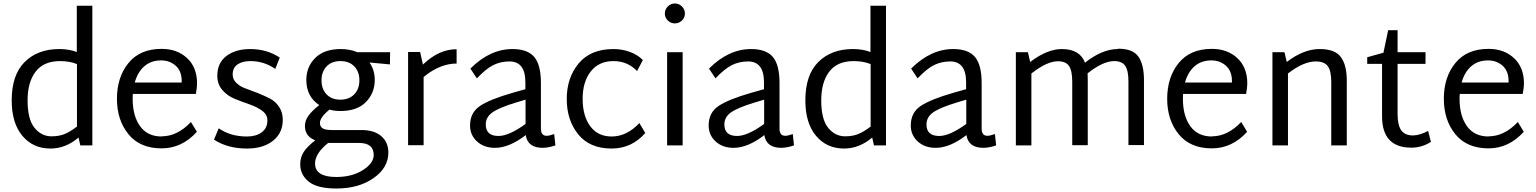

<svg xmlns="http://www.w3.org/2000/svg" viewBox="-20 -833 8801 1100"><path d="M420 -800H509V0H440L430 -45Q356 18 269 18Q169 18 108 -55Q47 -128 47 -258Q47 -404 121.5 -478Q196 -552 320 -552Q376 -552 420 -535ZM138 -258Q138 -150 177.5 -101Q217 -52 275 -52Q318 -52 350 -65Q382 -78 421 -108V-466Q378 -483 324 -483Q230 -483 184 -422.5Q138 -362 138 -258Z M907 -51V-52Q996 -52 1074 -134L1108 -78Q1022 17 906 17Q782 17 716 -64Q650 -145 650 -267Q650 -391 716 -472Q782 -553 906 -553Q995 -553 1052 -500Q1109 -447 1109 -355Q1109 -332 1102 -295H741Q740 -286 740 -268Q740 -169 782.5 -110Q825 -51 907 -51ZM903 -487H904Q845 -487 806.5 -453Q768 -419 752 -360H1021V-368Q1021 -426 986.5 -456.5Q952 -487 903 -487Z M1395 18Q1284 18 1206 -33L1233 -98Q1300 -51 1395 -51Q1447 -51 1479.5 -75Q1512 -99 1512 -143Q1512 -176 1482.5 -198Q1453 -220 1411 -234.5Q1369 -249 1326.5 -266Q1284 -283 1254.5 -316.5Q1225 -350 1225 -399Q1225 -473 1277.5 -512.5Q1330 -552 1413 -552Q1509 -552 1583 -503L1557 -438Q1493 -483 1415 -483Q1369 -483 1341 -464Q1313 -445 1313 -406Q1313 -378 1334.5 -357.5Q1356 -337 1387.5 -326Q1419 -315 1456.5 -300Q1494 -285 1525.5 -269Q1557 -253 1578.5 -221.5Q1600 -190 1600 -146Q1600 -71 1544 -26.5Q1488 18 1395 18Z M2215 -534 2214 -464 2097 -475Q2127 -432 2127 -375Q2127 -300 2076.5 -248.5Q2026 -197 1931 -197Q1897 -197 1867 -205Q1813 -160 1813 -129Q1813 -107 1829 -97.5Q1845 -88 1881 -88H2051Q2124 -88 2164.5 -53Q2205 -18 2205 41Q2205 128 2120 187.5Q2035 247 1907 247Q1797 247 1748.5 207.5Q1700 168 1700 108Q1700 67 1721 36Q1742 5 1786 -29Q1727 -52 1727 -111Q1727 -141 1746 -168.5Q1765 -196 1809 -231Q1735 -280 1735 -375Q1735 -450 1786 -501Q1837 -552 1932 -552Q1984 -552 2027 -534ZM2039 -373Q2039 -422 2010 -452.5Q1981 -483 1930 -483Q1880 -483 1851 -452.5Q1822 -422 1822 -373Q1822 -323 1851 -292.5Q1880 -262 1930 -262Q1980 -262 2009.5 -292.5Q2039 -323 2039 -373ZM2121 55Q2121 -14 2037 -14H1872H1860Q1785 46 1785 104Q1785 181 1907 181Q1997 181 2059 141.5Q2121 102 2121 55Z M2596 -551V-469Q2501 -469 2407 -392V-1H2318V-535H2387L2403 -463Q2494 -551 2596 -551Z M3155 -65 3162 0Q3125 13 3090 14Q3003 14 2992 -59Q2897 14 2816 14Q2753 14 2713 -22.5Q2673 -59 2673 -114Q2673 -188 2730 -226Q2787 -264 2916 -301L2990 -322V-361Q2990 -481 2899 -481Q2849 -481 2807 -460.5Q2765 -440 2712 -384L2675 -440Q2787 -552 2916 -552Q3002 -552 3040.5 -507Q3079 -462 3079 -357V-96Q3079 -55 3112 -55Q3127 -55 3155 -65ZM2763 -120Q2763 -54 2836 -54Q2896 -54 2991 -123V-262L2934 -245Q2839 -216 2801 -189Q2763 -162 2763 -120Z M3484 18Q3359 18 3293 -63Q3227 -144 3227 -266Q3227 -388 3295.5 -470Q3364 -552 3495 -552Q3544 -552 3589 -535.5Q3634 -519 3663 -489L3630 -426Q3575 -483 3495 -483Q3411 -483 3364.5 -423.5Q3318 -364 3318 -267Q3318 -169 3361.5 -110Q3405 -51 3484 -51Q3571 -51 3643 -128L3677 -71Q3599 18 3484 18Z M3846 -699Q3823 -699 3806 -715.5Q3789 -732 3789 -755Q3789 -779 3806 -796Q3823 -813 3846 -813Q3870 -813 3887 -796Q3904 -779 3904 -755Q3904 -732 3887 -715.5Q3870 -699 3846 -699ZM3802 0V-534H3891V0Z M4522 -65 4529 0Q4492 13 4457 14Q4370 14 4359 -59Q4264 14 4183 14Q4120 14 4080 -22.5Q4040 -59 4040 -114Q4040 -188 4097 -226Q4154 -264 4283 -301L4357 -322V-361Q4357 -481 4266 -481Q4216 -481 4174 -460.5Q4132 -440 4079 -384L4042 -440Q4154 -552 4283 -552Q4369 -552 4407.5 -507Q4446 -462 4446 -357V-96Q4446 -55 4479 -55Q4494 -55 4522 -65ZM4130 -120Q4130 -54 4203 -54Q4263 -54 4358 -123V-262L4301 -245Q4206 -216 4168 -189Q4130 -162 4130 -120Z M4967 -800H5056V0H4987L4977 -45Q4903 18 4816 18Q4716 18 4655 -55Q4594 -128 4594 -258Q4594 -404 4668.5 -478Q4743 -552 4867 -552Q4923 -552 4967 -535ZM4685 -258Q4685 -150 4724.5 -101Q4764 -52 4822 -52Q4865 -52 4897 -65Q4929 -78 4968 -108V-466Q4925 -483 4871 -483Q4777 -483 4731 -422.5Q4685 -362 4685 -258Z M5680 -65 5687 0Q5650 13 5615 14Q5528 14 5517 -59Q5422 14 5341 14Q5278 14 5238 -22.5Q5198 -59 5198 -114Q5198 -188 5255 -226Q5312 -264 5441 -301L5515 -322V-361Q5515 -481 5424 -481Q5374 -481 5332 -460.5Q5290 -440 5237 -384L5200 -440Q5312 -552 5441 -552Q5527 -552 5565.5 -507Q5604 -462 5604 -357V-96Q5604 -55 5637 -55Q5652 -55 5680 -65ZM5288 -120Q5288 -54 5361 -54Q5421 -54 5516 -123V-262L5459 -245Q5364 -216 5326 -189Q5288 -162 5288 -120Z M6383 -552 6386 -554Q6471 -554 6502.5 -508Q6534 -462 6534 -374V-2H6445V-366Q6445 -429 6426.5 -456Q6408 -483 6363 -483Q6300 -483 6211 -413Q6212 -400 6212 -373V-1H6123V-365Q6123 -428 6104.5 -455Q6086 -482 6041 -482Q5978 -482 5889 -412V0H5800V-534H5869L5882 -478Q5980 -552 6063 -552Q6167 -552 6196 -474Q6296 -552 6383 -552Z M6924 -51V-52Q7013 -52 7091 -134L7125 -78Q7039 17 6923 17Q6799 17 6733 -64Q6667 -145 6667 -267Q6667 -391 6733 -472Q6799 -553 6923 -553Q7012 -553 7069 -500Q7126 -447 7126 -355Q7126 -332 7119 -295H6758Q6757 -286 6757 -268Q6757 -169 6799.5 -110Q6842 -51 6924 -51ZM6920 -487H6921Q6862 -487 6823.5 -453Q6785 -419 6769 -360H7038V-368Q7038 -426 7003.5 -456.5Q6969 -487 6920 -487Z M7540 -552H7541Q7629 -552 7662.5 -505.5Q7696 -459 7696 -372V0H7607V-364Q7607 -427 7587 -454Q7567 -481 7518 -481Q7448 -481 7359 -412V0H7270V-534H7339L7352 -478Q7449 -552 7540 -552Z M8162 -83 8178 -20Q8126 13 8066 13Q7898 13 7898 -167V-467H7813V-505L7906 -531L7933 -660H7987V-534H8147V-467H7987V-181Q7987 -116 8008 -86.5Q8029 -57 8076 -57Q8115 -58 8162 -83Z M8509 -51V-52Q8598 -52 8676 -134L8710 -78Q8624 17 8508 17Q8384 17 8318 -64Q8252 -145 8252 -267Q8252 -391 8318 -472Q8384 -553 8508 -553Q8597 -553 8654 -500Q8711 -447 8711 -355Q8711 -332 8704 -295H8343Q8342 -286 8342 -268Q8342 -169 8384.5 -110Q8427 -51 8509 -51ZM8505 -487H8506Q8447 -487 8408.5 -453Q8370 -419 8354 -360H8623V-368Q8623 -426 8588.5 -456.5Q8554 -487 8505 -487Z"/></svg>

Font: Martel Sans
Style: Regular
Weight: 400
Designer: Dan Reynolds and Mathieu Réguer
Foundry: Dan Reynolds and Mathieu Réguer
Version: Version 1.001;PS 001.001;hotconv 1.0.70;makeotf.lib2.5.58329